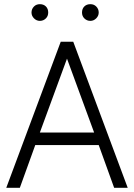

<svg xmlns="http://www.w3.org/2000/svg" viewBox="-20 -900 641 920"><path d="M171 -880Q154 -880 143 -869Q131 -857 131 -840Q131 -824 143 -812Q155 -800 171 -800Q188 -800 200 -812Q211 -823 211 -840Q211 -858 200 -869Q189 -880 171 -880ZM413 -880Q395 -880 384 -869Q373 -858 373 -840Q373 -823 384 -812Q396 -800 413 -800Q429 -800 441 -812Q453 -824 453 -840Q453 -857 441 -869Q430 -880 413 -880ZM171 -265 301 -619 431 -265ZM149 -205H453L527 0H592L331 -700H271L10 0H75Z"/></svg>

Font: Unageo
Style: Light
Weight: 300
Designer: Richard Sepsi
Foundry: Richard Sepsi
Version: Version 2.000